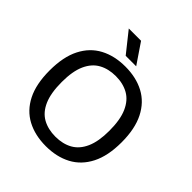

<svg xmlns="http://www.w3.org/2000/svg" viewBox="-250 -1116 1294 1294"><g transform="rotate(45 397.0 -469.0)"><path d="M397 9.5Q293.5 9.5 216.2 -31.5Q139 -72.5 96.5 -156.5Q54 -240.5 54 -370Q54 -499.5 96.8 -583.5Q139.5 -667.5 216.8 -708.5Q294 -749.5 397 -749.5Q500.5 -749.5 577.5 -708.5Q654.5 -667.5 697.2 -583.2Q740 -499 740 -370Q740 -241 697 -156.8Q654 -72.5 576.8 -31.5Q499.5 9.5 397 9.5ZM397 -81.5Q467 -81.5 518.5 -110.2Q570 -139 598.2 -202Q626.5 -265 626.5 -367Q626.5 -472 598 -536.2Q569.5 -600.5 518 -629.5Q466.5 -658.5 397 -658.5Q327.5 -658.5 275.8 -630Q224 -601.5 195.5 -538.5Q167 -475.5 167 -373Q167 -267.5 195.2 -203.2Q223.5 -139 275.2 -110.2Q327 -81.5 397 -81.5ZM347 -802 231.5 -947H348.5L447 -802Z"/></g></svg>

Font: Encode Sans SmExp Md
Style: Regular
Weight: 500
Width: 6
Designer: Multiple Designers
Foundry: Impallari Type
Version: Version 3.002; ttfautohint (v1.8.3) -l 8 -r 50 -G 200 -x 14 